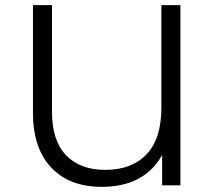

<svg xmlns="http://www.w3.org/2000/svg" viewBox="-20 -720 835 746"><path d="M607 -700H681V0H610V-118Q541 6 375 6Q250 6 179 -69Q108 -144 108 -283V-700H182V-285Q182 -174 236.5 -117Q291 -60 389 -60Q492 -60 549.5 -120.5Q607 -181 607 -302Z"/></svg>

Font: Montserrat Alternates
Style: Regular
Weight: 400
Designer: Julieta Ulanovsky
Foundry: Julieta Ulanovsky
Version: Version 7.200;PS 007.200;hotconv 1.0.88;makeotf.lib2.5.64775